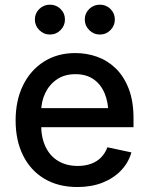

<svg xmlns="http://www.w3.org/2000/svg" viewBox="-20 -772 623 804"><path d="M304.2 11.2Q224.1 11.2 166 -23.4Q107.9 -58.1 76.7 -120.8Q45.4 -183.6 45.4 -267.6Q45.4 -351.1 76.4 -414.6Q107.4 -478 163.8 -513.9Q220.2 -549.8 295.4 -549.8Q343.3 -549.8 387 -534.2Q430.7 -518.6 464.8 -485.4Q499 -452.1 519 -400.4Q539.1 -348.6 539.1 -276.4V-239.3H104V-319.3H483.9L434.1 -293Q434.1 -342.8 418.2 -380.9Q402.3 -418.9 371.8 -440.2Q341.3 -461.4 295.9 -461.4Q250.5 -461.4 218.5 -439.7Q186.5 -418 169.4 -382.1Q152.3 -346.2 152.3 -303.2V-250Q152.3 -194.8 171.4 -156Q190.4 -117.2 224.9 -97.2Q259.3 -77.1 305.2 -77.1Q335.9 -77.1 360.6 -85.9Q385.3 -94.7 402.8 -112.3Q420.4 -129.9 429.7 -155.3L530.3 -133.8Q518.1 -90.8 486.8 -58.1Q455.6 -25.4 409.2 -7.1Q362.8 11.2 304.2 11.2ZM398.4 -627.4Q372.1 -627.4 353.5 -646Q335 -664.6 335 -690.4Q335 -716.3 353.5 -734.4Q372.1 -752.4 398.4 -752.4Q424.3 -752.4 442.6 -734.4Q460.9 -716.3 460.9 -690.4Q460.9 -664.6 442.6 -646Q424.3 -627.4 398.4 -627.4ZM189 -627.4Q163.1 -627.4 144.5 -646Q126 -664.6 126 -690.4Q126 -716.3 144.5 -734.4Q163.1 -752.4 189 -752.4Q215.3 -752.4 233.6 -734.4Q252 -716.3 252 -690.4Q252 -664.6 233.6 -646Q215.3 -627.4 189 -627.4Z"/></svg>

Font: Inter 16pt Medium
Style: Regular
Weight: 500
Version: Version 4.001;git-66647c0bb